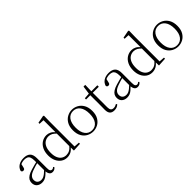

<svg xmlns="http://www.w3.org/2000/svg" viewBox="248 -2070 3355 3355"><g transform="rotate(-45 1925.0 -393.0)"><path d="M191 14Q133 14 94 -19Q55 -52 55 -114Q55 -151 71.5 -180.5Q88 -210 125.5 -234Q163 -258 225 -276Q268 -289 312.5 -300.5Q357 -312 397 -321V-297Q357 -287 315.5 -275Q274 -263 237 -249Q170 -225 143.5 -194Q117 -163 117 -125Q117 -78 144 -54Q171 -30 215 -30Q240 -30 263.5 -39.5Q287 -49 316.5 -72Q346 -95 386 -134L392 -89H373Q341 -55 313 -32Q285 -9 256 2.5Q227 14 191 14ZM453 13Q411 13 390.5 -17.5Q370 -48 368 -102V-106V-350Q368 -407 355 -437.5Q342 -468 316 -480Q290 -492 250 -492Q220 -492 190 -483Q160 -474 128 -454L164 -482L145 -402Q141 -382 131 -374Q121 -366 105 -366Q74 -366 68 -397Q85 -456 136 -489Q187 -522 263 -522Q345 -522 386 -482.5Q427 -443 427 -354V-113Q427 -61 439 -43Q451 -25 473 -25Q486 -25 496 -30Q506 -35 518 -46L533 -30Q518 -8 497.5 2.5Q477 13 453 13Z M813 14Q750 14 701.5 -19.5Q653 -53 625.5 -112Q598 -171 598 -247Q598 -332 628 -393.5Q658 -455 710 -488.5Q762 -522 827 -522Q868 -522 909.5 -501.5Q951 -481 988 -431H998L987 -401Q948 -444 913 -463Q878 -482 837 -482Q789 -482 749.5 -457.5Q710 -433 686.5 -381.5Q663 -330 663 -248Q663 -174 685 -124.5Q707 -75 745 -51Q783 -27 830 -27Q875 -27 911.5 -47Q948 -67 986 -114L996 -83H987Q953 -33 908.5 -9.5Q864 14 813 14ZM978 9 976 -92V-95V-420L977 -429V-742L884 -746V-773L1024 -800L1039 -791L1036 -641V-34L1137 -27V0Z M1455 14Q1394 14 1339 -15Q1284 -44 1249.5 -103.5Q1215 -163 1215 -253Q1215 -343 1250 -403Q1285 -463 1340 -492.5Q1395 -522 1455 -522Q1516 -522 1571 -492.5Q1626 -463 1661 -403Q1696 -343 1696 -253Q1696 -163 1661 -103.5Q1626 -44 1571 -15Q1516 14 1455 14ZM1455 -16Q1535 -16 1581.5 -77.5Q1628 -139 1628 -252Q1628 -365 1581.5 -428Q1535 -491 1455 -491Q1375 -491 1328.5 -428Q1282 -365 1282 -252Q1282 -139 1328.5 -77.5Q1375 -16 1455 -16Z M1894 -472V-508H2074V-472ZM1977 14Q1918 14 1890.5 -17.5Q1863 -49 1863 -112Q1863 -135 1863.5 -152.5Q1864 -170 1864 -196V-472H1759V-502L1884 -511L1864 -496L1887 -663H1930L1925 -493V-481V-115Q1925 -67 1942.5 -45.5Q1960 -24 1994 -24Q2017 -24 2034.5 -30Q2052 -36 2072 -47L2086 -29Q2066 -8 2039 3Q2012 14 1977 14Z M2293 14Q2235 14 2196 -19Q2157 -52 2157 -114Q2157 -151 2173.5 -180.5Q2190 -210 2227.5 -234Q2265 -258 2327 -276Q2370 -289 2414.5 -300.5Q2459 -312 2499 -321V-297Q2459 -287 2417.5 -275Q2376 -263 2339 -249Q2272 -225 2245.5 -194Q2219 -163 2219 -125Q2219 -78 2246 -54Q2273 -30 2317 -30Q2342 -30 2365.5 -39.5Q2389 -49 2418.5 -72Q2448 -95 2488 -134L2494 -89H2475Q2443 -55 2415 -32Q2387 -9 2358 2.5Q2329 14 2293 14ZM2555 13Q2513 13 2492.5 -17.5Q2472 -48 2470 -102V-106V-350Q2470 -407 2457 -437.5Q2444 -468 2418 -480Q2392 -492 2352 -492Q2322 -492 2292 -483Q2262 -474 2230 -454L2266 -482L2247 -402Q2243 -382 2233 -374Q2223 -366 2207 -366Q2176 -366 2170 -397Q2187 -456 2238 -489Q2289 -522 2365 -522Q2447 -522 2488 -482.5Q2529 -443 2529 -354V-113Q2529 -61 2541 -43Q2553 -25 2575 -25Q2588 -25 2598 -30Q2608 -35 2620 -46L2635 -30Q2620 -8 2599.5 2.5Q2579 13 2555 13Z M2915 14Q2852 14 2803.5 -19.5Q2755 -53 2727.5 -112Q2700 -171 2700 -247Q2700 -332 2730 -393.5Q2760 -455 2812 -488.5Q2864 -522 2929 -522Q2970 -522 3011.5 -501.5Q3053 -481 3090 -431H3100L3089 -401Q3050 -444 3015 -463Q2980 -482 2939 -482Q2891 -482 2851.5 -457.5Q2812 -433 2788.5 -381.5Q2765 -330 2765 -248Q2765 -174 2787 -124.5Q2809 -75 2847 -51Q2885 -27 2932 -27Q2977 -27 3013.5 -47Q3050 -67 3088 -114L3098 -83H3089Q3055 -33 3010.5 -9.5Q2966 14 2915 14ZM3080 9 3078 -92V-95V-420L3079 -429V-742L2986 -746V-773L3126 -800L3141 -791L3138 -641V-34L3239 -27V0Z M3557 14Q3496 14 3441 -15Q3386 -44 3351.5 -103.5Q3317 -163 3317 -253Q3317 -343 3352 -403Q3387 -463 3442 -492.5Q3497 -522 3557 -522Q3618 -522 3673 -492.5Q3728 -463 3763 -403Q3798 -343 3798 -253Q3798 -163 3763 -103.5Q3728 -44 3673 -15Q3618 14 3557 14ZM3557 -16Q3637 -16 3683.5 -77.5Q3730 -139 3730 -252Q3730 -365 3683.5 -428Q3637 -491 3557 -491Q3477 -491 3430.5 -428Q3384 -365 3384 -252Q3384 -139 3430.5 -77.5Q3477 -16 3557 -16Z"/></g></svg>

Font: Noto Serif KR ExtraLight ExtraLight
Style: Regular
Weight: 250
Version: Version 2.003-H1;hotconv 1.1.1;makeotfexe 2.6.0